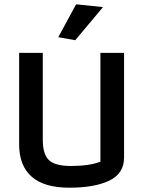

<svg xmlns="http://www.w3.org/2000/svg" viewBox="-20 -864 666 893"><path d="M251 -691 334 -844 459 -831 330 -677ZM69 -192V-618H179V-214Q179 -145 208.5 -118.5Q238 -92 310 -92Q395 -92 447 -112V-618H557V-131Q557 -57 488.5 -24Q420 9 303 9Q185 9 127 -42.5Q69 -94 69 -192Z"/></svg>

Font: Athiti SemiBold
Style: Regular
Weight: 600
Designer: CadsonDemak Team
Foundry: CadsonDemak
Version: Version 1.032